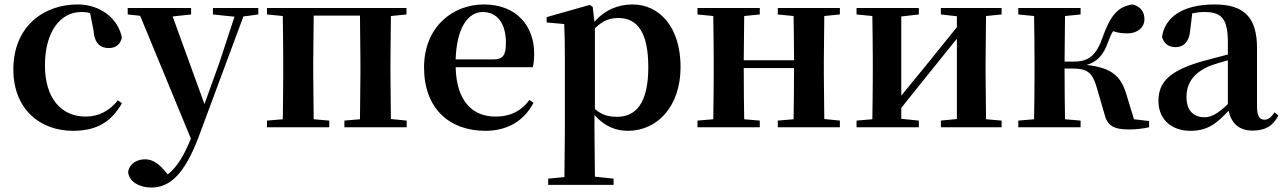

<svg xmlns="http://www.w3.org/2000/svg" viewBox="-20 -572 5769 863"><path d="M308 16C415 16 480 -24 528 -108L510 -121C472 -74 424 -48 365 -48C254 -48 182 -132 182 -278C182 -429 251 -518 345 -518C359 -518 372 -517 385 -513L400 -437C404 -376 432 -356 469 -356C499 -356 519 -370 528 -402C512 -488 432 -552 329 -552C173 -552 40 -450 40 -260C40 -83 158 16 308 16Z M937 -507 1034 -497 966 -290 899 -104 756 -498 839 -507V-536H554V-507L610 -501L838 51C807 128 775 180 734 212L719 194C694 165 667 144 632 144C597 144 562 162 556 201C559 245 608 271 660 271C743 271 809 212 873 43L1074 -498L1141 -507V-536H937Z M1180 -507 1251 -500C1252 -442 1253 -357 1253 -301V-235C1253 -179 1252 -94 1251 -36L1180 -30V0H1460V-30L1390 -36L1388 -235V-301L1390 -502H1598L1600 -301V-235L1598 -36L1528 -30V0H1808V-30L1737 -37L1735 -235V-301L1737 -500L1807 -507V-536H1180Z M2162 16C2261 16 2336 -29 2378 -110L2360 -123C2325 -76 2278 -48 2207 -48C2107 -48 2032 -113 2028 -270H2375C2379 -288 2381 -306 2381 -331C2381 -455 2302 -552 2155 -552C2013 -552 1886 -449 1886 -269C1886 -84 2000 16 2162 16ZM2028 -305C2033 -452 2086 -518 2150 -518C2214 -518 2254 -468 2254 -380C2254 -326 2242 -305 2199 -305Z M2802 16C2934 16 3039 -93 3039 -271C3039 -449 2945 -552 2823 -552C2759 -552 2699 -528 2652 -474L2644 -541L2631 -550L2437 -495V-471L2516 -464C2518 -415 2519 -375 2519 -309V14L2517 224L2444 231V259H2738V231L2654 222L2652 13V-55C2696 -5 2747 16 2802 16ZM2654 -445C2693 -483 2725 -491 2760 -491C2843 -491 2894 -429 2894 -270C2894 -104 2835 -47 2754 -47C2715 -47 2685 -55 2654 -82Z M3476 -507 3547 -500C3548 -445 3549 -363 3549 -301H3323L3325 -500L3395 -507V-536H3115V-507L3186 -500C3187 -442 3188 -357 3188 -301V-235C3188 -179 3187 -94 3186 -36L3115 -30V0H3395V-30L3325 -36C3324 -94 3323 -182 3323 -266H3549C3549 -182 3548 -94 3547 -36L3476 -30V0H3755V-30L3685 -37L3683 -235V-301L3685 -500L3755 -507V-536H3476Z M4209 -507 4281 -499V-450L4139 -274L4031 -142V-498L4110 -507V-536H3830V-507L3901 -500C3902 -442 3903 -357 3903 -301V-235C3903 -179 3902 -94 3901 -36L3830 -30V0H4110V-30L4031 -38V-87L4168 -258L4281 -398V-37L4209 -30V0H4482V-30L4412 -36L4410 -235V-301L4412 -500L4482 -507V-536H4209Z M4943 -64C4956 -8 4983 10 5056 10C5084 10 5119 6 5145 0V-28L5077 -36L5041 -154C5015 -235 4971 -268 4864 -280C4907 -293 4939 -319 4962 -387C4969 -406 4975 -419 4983 -432C5003 -425 5022 -422 5048 -422C5090 -422 5124 -446 5124 -486C5124 -519 5107 -542 5072 -552C5005 -544 4970 -502 4934 -399C4901 -305 4856 -295 4800 -295H4765L4767 -500L4837 -507V-536H4557V-507L4628 -500C4629 -442 4630 -357 4630 -301V-235C4630 -179 4629 -94 4628 -36L4557 -30V0H4837V-30L4767 -36C4766 -94 4765 -182 4765 -264H4799C4866 -264 4889 -248 4909 -181Z M5610 15C5666 15 5702 -5 5726 -53L5709 -67C5691 -41 5679 -34 5664 -34C5642 -34 5630 -48 5630 -95V-356C5630 -494 5572 -552 5439 -552C5298 -552 5216 -496 5203 -406C5211 -376 5233 -360 5264 -360C5298 -360 5326 -382 5330 -439L5339 -512C5359 -516 5376 -518 5394 -518C5471 -518 5499 -488 5499 -381V-327L5389 -298C5237 -255 5187 -204 5187 -118C5187 -34 5247 16 5331 16C5407 16 5448 -16 5502 -74C5515 -18 5549 15 5610 15ZM5499 -104C5450 -57 5421 -45 5394 -45C5345 -45 5313 -75 5313 -136C5313 -203 5350 -248 5421 -277C5441 -284 5469 -293 5499 -301Z"/></svg>

Font: GenRyuMin2 TW B
Style: Regular
Weight: 700
Version: Version 2.100;PS 2.1;hotconv 16.6.51;makeotf.lib2.5.65220 DE